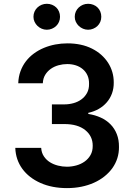

<svg xmlns="http://www.w3.org/2000/svg" viewBox="-20 -961 692 991"><path d="M58.9 -197.8H192.5Q194.2 -172.2 206.7 -153.8Q219.1 -135.3 237.9 -123.6Q256.7 -111.9 279.7 -106.2Q302.6 -100.5 325.3 -100.5Q349.8 -100.5 373.8 -107.1Q397.7 -113.6 416.7 -127.1Q435.7 -140.6 447.3 -160.9Q458.8 -181.1 458.5 -208.8Q458.8 -258.2 420.1 -289.4Q381.4 -320.7 312.1 -320.7H247.9V-422.2H312.1Q336.3 -422.2 359.4 -428.6Q382.5 -435 400.4 -448.2Q418.3 -461.3 429.2 -481.2Q440 -501.1 439.6 -528.1Q440 -553.3 431.3 -572.3Q422.6 -591.3 407.1 -604.2Q391.7 -617.2 371.1 -623.8Q350.5 -630.3 327.1 -630.3Q304.7 -630.3 282.5 -624.3Q260.3 -618.3 242.5 -605.8Q224.8 -593.4 213.4 -574.9Q202.1 -556.5 201 -531.2H74.2Q75.3 -565 85.8 -593.4Q96.2 -621.8 113.8 -644.7Q131.4 -667.6 155.2 -685Q179 -702.4 206.9 -714Q234.7 -725.5 265.4 -731.4Q296.2 -737.2 327.8 -737.2Q400.6 -737.2 454.5 -710.2Q481.5 -696.7 502.5 -678.1Q523.4 -659.4 537.8 -637.1Q552.2 -614.7 559.7 -589.1Q567.1 -563.6 567.1 -535.9Q567.5 -505 558.1 -479Q548.7 -453.1 531.2 -432.9Q513.8 -412.6 489.5 -398.8Q465.2 -384.9 435.7 -378.6V-372.9Q470.9 -367.5 500.2 -354Q529.5 -340.6 550.4 -319.2Q571.4 -297.9 582.9 -268.6Q594.5 -239.3 594.1 -202.1Q594.5 -141.7 559.7 -92.7Q542.3 -68.9 518.3 -49.9Q494.3 -30.9 464.5 -17.6Q434.7 -4.3 399.9 2.8Q365.1 9.9 325.6 9.9Q249.3 9.9 189.6 -16.3Q159.8 -29.5 136 -47.9Q112.2 -66.4 95.3 -89.5Q78.5 -112.6 69.2 -139.7Q60 -166.9 58.9 -197.8ZM365.8 -874.3Q365.8 -888.8 371.3 -901.1Q376.8 -913.4 386.2 -922.2Q395.6 -931.1 408 -936.3Q420.5 -941.4 434.7 -941.4Q449.2 -941.4 461.6 -936.4Q474.1 -931.5 483.3 -922.6Q492.5 -913.7 497.7 -901.3Q502.8 -888.8 502.8 -874.3Q502.8 -860.1 497.5 -847.8Q492.2 -835.6 482.8 -826.7Q473.4 -817.8 460.9 -812.7Q448.5 -807.5 434.7 -807.5Q420.8 -807.5 408.4 -812.9Q396 -818.2 386.5 -827.2Q377.1 -836.3 371.4 -848.4Q365.8 -860.4 365.8 -874.3ZM152.7 -874.3Q152.7 -888.8 158.2 -901.1Q163.7 -913.4 173.1 -922.2Q182.5 -931.1 195 -936.3Q207.4 -941.4 221.6 -941.4Q236.2 -941.4 248.6 -936.4Q261 -931.5 270.2 -922.6Q279.5 -913.7 284.6 -901.3Q289.8 -888.8 289.8 -874.3Q289.8 -860.1 284.4 -847.8Q279.1 -835.6 269.7 -826.7Q260.3 -817.8 247.9 -812.7Q235.4 -807.5 221.6 -807.5Q207.7 -807.5 195.3 -812.9Q182.9 -818.2 173.5 -827.2Q164.1 -836.3 158.4 -848.4Q152.7 -860.4 152.7 -874.3Z"/></svg>

Font: Inter P Semi Bold
Style: Regular
Weight: 600
Designer: Rasmus Andersson
Foundry: rsms
Version: Version 3.018;git-588b23468